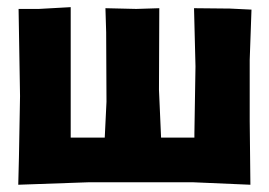

<svg xmlns="http://www.w3.org/2000/svg" viewBox="-20 -507 740 529"><path d="M31.2 -482.4 35.2 -242.2 32.2 -74.2 30.3 2 226.6 -4.9H509.8L669.9 2L668 -173.8V-341.8L672.9 -480.5L613.3 -483.4L514.6 -484.4L518.6 -324.2L515.6 -138.7V-127.9H423.8L418 -259.8L418.9 -484.4L355.5 -482.4L270.5 -484.4L272.5 -418L273.4 -226.6L268.6 -127.9H174.8V-278.3V-487.3L86.9 -482.4Z"/></svg>

Font: MaokenAssortedSans-TC
Style: Regular
Weight: 500
Version: Version 0.83